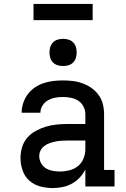

<svg xmlns="http://www.w3.org/2000/svg" viewBox="-20 -946 640 974"><path d="M247 8Q215 8 183.5 -0.5Q152 -9 128.5 -30Q105 -51 94.5 -82Q84 -113 84 -144Q84 -172 92 -199Q100 -226 118 -247Q136 -268 160.5 -281.5Q185 -295 211.5 -303Q238 -311 265.5 -314Q293 -317 321 -317H413V-366Q413 -387 403.5 -405.5Q394 -424 377 -435Q360 -446 339.5 -450Q319 -454 299 -454Q279 -454 260 -450.5Q241 -447 224 -437.5Q207 -428 196 -411Q185 -394 185 -375Q185 -374 185 -374Q185 -374 185 -374H90Q90 -375 90 -375Q90 -375 90 -375Q90 -400 98 -424Q106 -448 121 -468Q136 -488 156.5 -502Q177 -516 200.5 -524Q224 -532 249 -535Q274 -538 299 -538Q324 -538 349.5 -535Q375 -532 399.5 -523Q424 -514 445 -499Q466 -484 481 -463Q496 -442 502 -417Q508 -392 508 -366V-84H561V0H413V-86Q401 -63 383.5 -44.5Q366 -26 344 -14Q322 -2 297 3Q272 8 247 8ZM284 -76Q308 -76 332 -82Q356 -88 375 -103Q394 -118 403.5 -141.5Q413 -165 413 -189V-233H321Q306 -233 291 -232Q276 -231 261 -228Q246 -225 232 -220Q218 -215 205.5 -206Q193 -197 186 -183Q179 -169 179 -154Q179 -136 188 -119Q197 -102 212.5 -92.5Q228 -83 246.5 -79.5Q265 -76 284 -76ZM300 -611Q286 -611 272.5 -615Q259 -619 249 -629Q239 -639 235 -652.5Q231 -666 231 -680Q231 -694 235 -707.5Q239 -721 249 -731Q259 -741 272.5 -745Q286 -749 300 -749Q314 -749 327.5 -745Q341 -741 351 -731Q361 -721 365 -707.5Q369 -694 369 -680Q369 -666 365 -652.5Q361 -639 351 -629Q341 -619 327.5 -615Q314 -611 300 -611ZM150 -844V-926H450V-844Z"/></svg>

Font: Iosevka Curly Slab MdEx
Style: Regular
Weight: 500
Width: 7
Monospace: yes
Designer: Belleve Invis
Foundry: Belleve Invis
Version: Version 11.1.0; ttfautohint (v1.8.3)